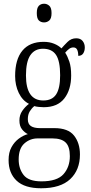

<svg xmlns="http://www.w3.org/2000/svg" viewBox="-20 -768 486 1028"><path d="M200 240Q112 240 69 199.5Q26 159 26 89Q26 48 41.5 20Q57 -8 80.5 -25.5Q104 -43 129 -50Q112 -58 98 -75.5Q84 -93 84 -123Q84 -152 99 -174Q114 -196 135 -212Q100 -230 80.5 -270.5Q61 -311 61 -361Q61 -450 100 -497Q139 -544 214 -544Q245 -544 269.5 -534Q294 -524 309 -509Q322 -524 341.5 -543.5Q361 -563 388 -563Q411 -563 422.5 -548.5Q434 -534 434 -514Q434 -495 425.5 -482Q417 -469 399 -469Q399 -490 393 -502Q387 -514 373 -514Q361 -514 351 -507Q341 -500 329 -486Q342 -466 351.5 -437.5Q361 -409 361 -364Q361 -288 324.5 -241Q288 -194 214 -194Q204 -194 188 -195.5Q172 -197 164 -200Q150 -189 139.5 -172Q129 -155 129 -130Q129 -104 145.5 -93Q162 -82 194 -82H271Q345 -82 376.5 -42Q408 -2 408 59Q408 142 356 191Q304 240 200 240ZM212 -230Q259 -230 280.5 -262.5Q302 -295 302 -365Q302 -441 280 -474Q258 -507 210 -507Q166 -507 142.5 -472.5Q119 -438 119 -364Q119 -230 212 -230ZM202 203Q286 203 320 164.5Q354 126 354 68Q354 17 331.5 -5Q309 -27 260 -27H182Q141 -27 110.5 0Q80 27 80 86Q80 135 106.5 169Q133 203 202 203ZM216 -648Q199 -648 188 -658.5Q177 -669 177 -698Q177 -726 188 -737Q199 -748 216 -748Q232 -748 244 -737Q256 -726 256 -698Q256 -669 244 -658.5Q232 -648 216 -648Z"/></svg>

Font: Noto Serif Tamil Condensed Light
Style: Regular
Weight: 300
Width: 3
Designer: Indian Type Foundry, Tom Grace, and the Monotype Design Team
Foundry: Monotype Imaging Inc.
Version: Version 2.004; ttfautohint (v1.8.4.7-5d5b)